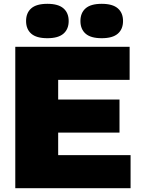

<svg xmlns="http://www.w3.org/2000/svg" viewBox="-20 -985 743 1005"><path d="M60 0V-740H658.5V-567H284.5V-173H663.5V0ZM180 -291V-464H605.5V-291ZM512.5 -785Q455 -785 428 -808.8Q401 -832.5 401 -875Q401 -917.5 428 -941.2Q455 -965 512.5 -965Q569.5 -965 596.8 -941.2Q624 -917.5 624 -875Q624 -832.5 596.8 -808.8Q569.5 -785 512.5 -785ZM228 -785Q170.5 -785 143.5 -808.8Q116.5 -832.5 116.5 -875Q116.5 -917.5 143.5 -941.2Q170.5 -965 228 -965Q285 -965 312.2 -941.2Q339.5 -917.5 339.5 -875Q339.5 -832.5 312.2 -808.8Q285 -785 228 -785Z"/></svg>

Font: Encode Sans SC SemiExpanded Black
Style: Regular
Weight: 900
Width: 6
Designer: Multiple Designers
Foundry: Impallari Type
Version: Version 3.002